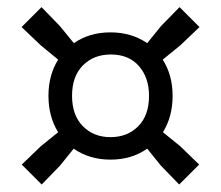

<svg xmlns="http://www.w3.org/2000/svg" viewBox="-20 -632 604 525"><path d="M94 -127.5 39.5 -182 91.5 -232 139 -270.5Q112.5 -313 112.5 -370Q112.5 -426.5 139 -469L91.5 -508L39 -558L93.5 -612.5L143.5 -561L182 -514Q224.5 -543.5 282 -543.5Q339.5 -543.5 382.5 -514L420.5 -561L471 -612.5L525.5 -558L473 -508L425 -469Q452 -426.5 452 -370Q452 -313 425.5 -270.5L473 -232L524.5 -182L470 -127.5L420 -179L382.5 -225.5Q340 -195.5 282 -195.5Q224.5 -195.5 181.5 -225.5L144 -179ZM282 -257Q328.5 -257 358 -286.8Q387.5 -316.5 387.5 -370Q387.5 -419.5 360 -451.2Q332.5 -483 283 -483Q236 -483 206.5 -453Q177 -423 177 -370Q177 -317 206.5 -287Q236 -257 282 -257Z"/></svg>

Font: Encode Sans Semi Condensed Medium
Style: Regular
Weight: 500
Width: 4
Designer: Multiple Designers
Foundry: Impallari Type
Version: Version 3.000; ttfautohint (v1.8.3) -l 8 -r 50 -G 200 -x 14 